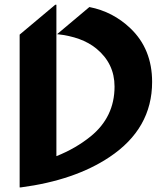

<svg xmlns="http://www.w3.org/2000/svg" viewBox="-20 -777 681 816"><path d="M63.5 19.5V-629.9L214.8 -756.8H219.7V-113.3Q301.8 -146 365.2 -197.3Q466.8 -279.8 466.8 -409.2Q466.8 -507.3 389.2 -570.8Q328.1 -620.6 222.7 -631.8L359.9 -747.1Q460 -727.5 534.2 -656.7Q626.5 -568.8 626.5 -428.7Q626.5 -230 445.3 -109.4Q297.4 -10.7 68.4 19.5Z"/></svg>

Font: Gothica
Style: Bold
Weight: 700
Designer: Wojciech Kalinowski "wmk69" (wmk69@o2.pl)
Foundry: Wojciech Kalinowski "wmk69" (wmk69@o2.pl)
Version: Version 2.1.0; 2021-05-14